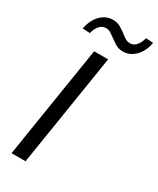

<svg xmlns="http://www.w3.org/2000/svg" viewBox="-227 -976 862 1045"><g transform="rotate(30 204.0 -454.0)"><path d="M41 0 153 -705H241L129 0ZM83 -779 37 -782Q44 -818 60.5 -845.5Q77 -873 102 -889Q127 -905 157 -905Q184 -905 204 -893.5Q224 -882 241 -869Q255 -857 269.5 -848.5Q284 -840 300 -840Q322 -840 338.5 -859Q355 -878 362 -908L408 -905Q399 -851 366 -816.5Q333 -782 288 -782Q261 -782 241.5 -794Q222 -806 205 -819Q190 -830 176.5 -838.5Q163 -847 146 -847Q124 -847 107.5 -829Q91 -811 83 -779Z"/></g></svg>

Font: Nunito Sans 10pt Condensed Medium
Style: Italic
Weight: 500
Width: 3
Italic angle: -9°
Designer: Vernon Adams
Foundry: Vernon Adams
Version: Version 3.101;gftools[0.9.27]